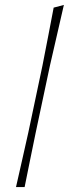

<svg xmlns="http://www.w3.org/2000/svg" viewBox="-20 -760 280 780"><path d="M45 0Q58 -56.5 69.5 -108Q81 -159.5 95 -221.5L152.5 -493.5Q165 -557.5 176.5 -616.8Q188 -676 198 -729L239.5 -740Q225.5 -678.5 211.5 -618Q197.5 -557.5 183 -494L125 -221Q112.5 -160.5 102 -108.8Q91.5 -57 80 0Z"/></svg>

Font: Commissioner Loud Thin
Style: Italic
Weight: 100
Italic angle: -12°
Designer: Kostas Bartsokas
Foundry: Kostas Bartsokas
Version: Version 1.000; ttfautohint (v1.8.3)